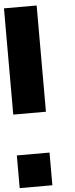

<svg xmlns="http://www.w3.org/2000/svg" viewBox="-65 -832 413 1064"><g transform="rotate(-5 142.0 -300.0)"><path d="M0 -209H181.8V-800H0ZM0 200H181.8V18.2H0Z"/></g></svg>

Font: Kubos
Style: Light
Weight: 300
Version: Version 001.000